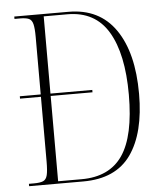

<svg xmlns="http://www.w3.org/2000/svg" viewBox="-52 -760 684 805"><g transform="rotate(-5 290.5 -357.0)"><path d="M38 0V-10H60Q85 -10 98 -15.5Q111 -21 115.5 -39.5Q120 -58 120 -96V-369H32V-379H120V-621Q120 -657 115.5 -675Q111 -693 98.5 -698.5Q86 -704 61 -704H38V-714H266Q396 -714 463.5 -616.5Q531 -519 531 -346Q531 -181 467 -90.5Q403 0 266 0ZM260 -10Q377 -10 432.5 -91Q488 -172 488 -346Q488 -518 432.5 -611Q377 -704 261 -704H161V-379H337V-369H161V-10Z"/></g></svg>

Font: Noto Serif Display Condensed ExtraLight
Style: Regular
Weight: 200
Width: 3
Designer: Monotype Design Team
Foundry: Monotype Imaging Inc.
Version: Version 2.009